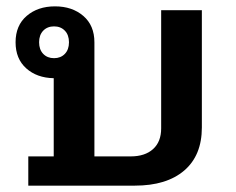

<svg xmlns="http://www.w3.org/2000/svg" viewBox="-20 -584 743 604"><path d="M149 -92V-338Q96 -339 62.5 -369Q29 -399 29 -451Q29 -504 64 -534Q99 -564 153 -564Q207 -564 242 -534Q277 -504 277 -451V-92H391Q436 -92 461.5 -115Q487 -138 487 -180V-552H615V-183Q615 -95 559.5 -47.5Q504 0 404 0H69V-92ZM150 -401Q171 -401 184 -414.5Q197 -428 197 -451Q197 -474 184 -487.5Q171 -501 150 -501Q129 -501 116 -487.5Q103 -474 103 -451Q103 -428 116 -414.5Q129 -401 150 -401Z"/></svg>

Font: IBM Plex Sans Thai Looped SemiBold
Style: Regular
Weight: 600
Designer: Mike Abbink, Paul van der Laan, Pieter van Rosmalen, Ben Mitchell, Mark Frömberg
Foundry: Bold Monday
Version: Version 1.1